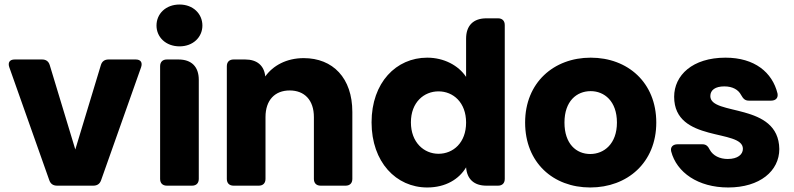

<svg xmlns="http://www.w3.org/2000/svg" viewBox="-20 -821 3509 849"><path d="M166 -558H45C23 -558 14 -545 21 -524L198 -24C204 -7 216 0 233 0H392C409 0 421 -7 427 -24L604 -524C611 -545 602 -558 580 -558H460C443 -558 431 -550 426 -533L313 -160L200 -533C195 -550 183 -558 166 -558Z M688 -528V-30C688 -11 699 0 718 0H829C848 0 859 -11 859 -30V-468C859 -526 827 -558 769 -558H718C699 -558 688 -547 688 -528ZM672 -708C672 -657 713 -616 774 -616C834 -616 875 -657 875 -708C875 -760 834 -801 774 -801C713 -801 672 -760 672 -708Z M983 -528V-30C983 -11 994 0 1013 0H1124C1143 0 1154 -11 1154 -30V-303C1154 -379 1196 -421 1261 -421C1326 -421 1368 -379 1368 -303V-30C1368 -11 1379 0 1398 0H1508C1527 0 1538 -11 1538 -30V-326C1538 -476 1452 -564 1323 -564C1247 -564 1187 -531 1153 -483C1148 -531 1117 -558 1064 -558H1013C994 -558 983 -547 983 -528Z M1869 -566C1732 -566 1623 -456 1623 -280C1623 -104 1732 8 1869 8C1951 8 2010 -29 2041 -81C2045 -29 2076 0 2131 0H2182C2201 0 2212 -11 2212 -30V-710C2212 -729 2201 -740 2182 -740H2131C2073 -740 2041 -708 2041 -650V-481C2007 -532 1943 -566 1869 -566ZM1919 -417C1984 -417 2041 -368 2041 -279C2041 -190 1984 -141 1919 -141C1855 -141 1797 -191 1797 -280C1797 -369 1855 -417 1919 -417Z M2590 8C2754 8 2882 -102 2882 -279C2882 -456 2756 -566 2592 -566C2429 -566 2302 -456 2302 -279C2302 -102 2426 8 2590 8ZM2590 -140C2528 -140 2476 -185 2476 -279C2476 -374 2530 -418 2592 -418C2652 -418 2708 -374 2708 -279C2708 -185 2651 -140 2590 -140Z M3200 8C3340 8 3426 -65 3426 -162C3423 -370 3121 -307 3121 -396C3121 -423 3143 -439 3183 -439C3220 -439 3245 -424 3257 -401C3266 -385 3274 -376 3291 -376H3390C3410 -376 3422 -388 3418 -408C3395 -501 3317 -566 3188 -566C3042 -566 2961 -488 2961 -393C2961 -188 3265 -253 3265 -163C3265 -138 3242 -118 3198 -118C3162 -118 3133 -133 3119 -158C3111 -174 3103 -183 3086 -183H2976C2956 -183 2943 -171 2948 -151C2972 -59 3066 8 3200 8Z"/></svg>

Font: Arvore Sans
Style: Bold
Weight: 700
Designer: Jonny Pinhorn (Latin) Dan Schunck (customization for Arvore)
Version: Version 1.000;Glyphs 3.3 (3305)